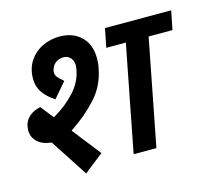

<svg xmlns="http://www.w3.org/2000/svg" viewBox="-89 -574 768 692"><g transform="rotate(-15 295.0 -228.0)"><path d="M297 -368Q297 -348 293 -331Q282 -270 241 -224.5Q200 -179 141 -140L224 -34Q213 -25 188 -6Q163 13 152 23L61 -117Q26 -121 8 -138.5Q-10 -156 -10 -182Q-10 -186 -8 -198Q-4 -218 13 -232.5Q30 -247 54 -251L92 -203Q138 -229 173.5 -267Q209 -305 216 -355Q219 -375 209 -389Q199 -403 181 -403Q163 -403 150.5 -393Q138 -383 134 -365Q132 -353 138 -344Q144 -335 162 -320L114 -264Q85 -283 70 -305Q55 -327 55 -356Q55 -395 74 -423Q93 -451 123 -465Q153 -479 186 -479Q236 -479 266.5 -449.5Q297 -420 297 -368ZM497 -396 420 0H335L412 -396H339L353 -466H600L586 -396Z"/></g></svg>

Font: Cambay Devanagari
Style: Bold Italic
Weight: 700
Designer: Pooja Saxena
Foundry: Pooja Saxena
Version: Version 1.005;PS 001.005;hotconv 1.0.70;makeotf.lib2.5.58329